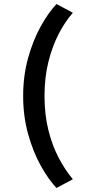

<svg xmlns="http://www.w3.org/2000/svg" viewBox="-20 -776 444 962"><path d="M96 -295Q96 -396 120.5 -484.5Q145 -573 183 -642Q221 -711 263 -756L345 -712Q306 -668 274 -606Q242 -544 222.5 -466Q203 -388 203 -295Q203 -202 222.5 -124Q242 -46 274.5 15.5Q307 77 345 122L263 166Q221 121 183 52Q145 -17 120.5 -105.5Q96 -194 96 -295Z"/></svg>

Font: Josefin Sans Medium
Style: Regular
Weight: 500
Designer: Santiago Orozco
Foundry: Typemade
Version: Version 2.001